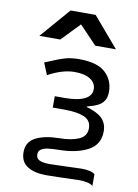

<svg xmlns="http://www.w3.org/2000/svg" viewBox="-105 -898 810 1131"><g transform="rotate(10 300.0 -332.0)"><path d="M449 145Q296 150 250 150Q179 150 137 123.2Q95 96.5 95 39Q95 -22.5 147.5 -49.5Q200 -76.5 286 -78Q358 -78 404 -97.8Q450 -117.5 450 -165Q450 -212.5 407.5 -230.8Q365 -249 291 -249H219V-317H278Q356 -317 397 -337.5Q438 -358 438 -397Q438 -434 404.5 -456Q371 -478 310 -478Q238.5 -478 152 -431L123 -502Q143.5 -509.5 163.5 -518.5Q207 -537.5 241.5 -547.2Q276 -557 324 -557Q432 -557 480.5 -512.2Q529 -467.5 529 -398Q529 -364.5 515.8 -344Q502.5 -323.5 478.5 -311.8Q454.5 -300 415 -290V-287Q477 -270.5 508 -241Q539 -211.5 539 -162Q539 -84 472.5 -47.8Q406 -11.5 300 -10Q259 -9.5 233.2 -6Q207.5 -2.5 192.2 7.8Q177 18 177 38Q177 63 198.2 72.5Q219.5 82 259 82Q287.5 82 358.5 79Q424.5 76 447 76Q507 76 529 95V165Q516 154 493.8 149.5Q471.5 145 449 145ZM223 -830.5H373L526 -651.5H402L298 -760.5L193 -651.5H68Z"/></g></svg>

Font: JuliaMono
Style: Bold
Weight: 700
Monospace: yes
Designer: cormullion
Foundry: corm
Version: Version 0.055; ttfautohint (v1.8.4)